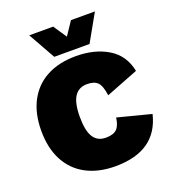

<svg xmlns="http://www.w3.org/2000/svg" viewBox="-157 -991 990 1115"><g transform="rotate(-20 338.5 -433.0)"><path d="M365 10Q261 10 185.5 -30Q110 -70 69.5 -146.5Q29 -223 29 -330Q29 -437 69.5 -513.5Q110 -590 185.5 -630Q261 -670 365 -670Q481 -670 563 -620.5Q645 -571 665 -470L465 -392Q457 -453 436 -474Q415 -495 371 -495Q319 -495 293 -455Q267 -415 267 -330Q267 -245 292 -205Q317 -165 369 -165Q416 -165 437 -186Q458 -207 464 -255L670 -202Q619 10 365 10ZM465 -709H247L153 -876H301L356 -794L411 -876H559Z"/></g></svg>

Font: Work Sans Black
Style: Regular
Weight: 900
Designer: Wei Huang
Foundry: Wei Huang
Version: Version 1.500